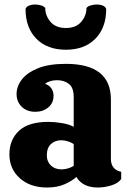

<svg xmlns="http://www.w3.org/2000/svg" viewBox="-20 -830 577 857"><path d="M190 7Q115 7 68.5 -34.5Q22 -76 22 -141Q22 -206 64.5 -246Q107 -286 196 -286Q225 -286 257 -280.5Q289 -275 309 -264V-397Q309 -439 287.5 -455.5Q266 -472 235 -472Q202 -472 181 -456Q201 -449 210 -434.5Q219 -420 219 -403Q219 -370 195.5 -350.5Q172 -331 138 -331Q100 -331 77 -353.5Q54 -376 54 -410Q54 -444 77 -474.5Q100 -505 148.5 -525Q197 -545 274 -545Q475 -545 475 -386V-121Q475 -73 521 -63V-31Q508 -12 477 -2.5Q446 7 417 7Q349 7 321 -40Q301 -22 268 -7.5Q235 7 190 7ZM255 -74Q269 -74 284 -78.5Q299 -83 309 -90V-187Q299 -194 283.5 -199Q268 -204 253 -204Q227 -204 208 -187.5Q189 -171 189 -136Q189 -109 207 -91.5Q225 -74 255 -74ZM274 -608Q191 -608 142.5 -657Q94 -706 94 -790Q97 -800 109.5 -805Q122 -810 136 -810Q149 -810 163 -806Q177 -802 182 -794Q182 -760 205.5 -732.5Q229 -705 274 -705Q319 -705 342.5 -732.5Q366 -760 366 -794Q371 -802 385.5 -806Q400 -810 412 -810Q427 -810 439 -805Q451 -800 454 -790Q454 -706 405.5 -657Q357 -608 274 -608Z"/></svg>

Font: Calistoga
Style: Regular
Weight: 400
Designer: Yvonne Schuttler, Eben Sorkin
Foundry: www.sorkintype.com
Version: Version 1.010; ttfautohint (v1.8.4.7-5d5b)